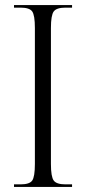

<svg xmlns="http://www.w3.org/2000/svg" viewBox="-20 -734 338 754"><path d="M35 0V-10H61Q96 -10 106.5 -25Q117 -40 117 -90V-624Q117 -674 106.5 -689Q96 -704 61 -704H35V-714H263V-704H237Q202 -704 191 -689Q180 -674 180 -624V-90Q180 -40 191 -25Q202 -10 237 -10H263V0Z"/></svg>

Font: Noto Serif Display Condensed Light
Style: Regular
Weight: 300
Width: 3
Designer: Monotype Design Team
Foundry: Monotype Imaging Inc.
Version: Version 2.009